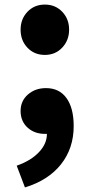

<svg xmlns="http://www.w3.org/2000/svg" viewBox="-20 -592 391 839"><path d="M89 227 53 132Q116 110 151 72Q185 36 185 -7H176Q132 -7 102 -33Q70 -61 70 -107Q70 -151 102 -179Q134 -207 181 -207Q239 -207 270.5 -163.5Q302 -120 302 -41Q302 56 246.5 126Q191 196 89 227ZM176 -352Q130 -352 100 -383.5Q70 -415 70 -462Q70 -509 100 -540.5Q130 -572 176 -572Q222 -572 252 -540.5Q282 -509 282 -462.5Q282 -416 252 -384Q222 -352 176 -352Z"/></svg>

Font: GenSekiGothic TW H
Style: Regular
Weight: 900
Version: Version 1.501;PS 1;hotconv 16.6.51;makeotf.lib2.5.65220